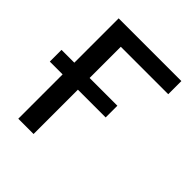

<svg xmlns="http://www.w3.org/2000/svg" viewBox="-217 -856 984 984"><g transform="rotate(45 275.0 -364.0)"><path d="M530.3 -727.5V-632.3H186.5V0H75.7V-727.5ZM-17.1 -321.3V-406.2H387.7V-321.3Z"/></g></svg>

Font: Inter 20pt Medium
Style: Regular
Weight: 500
Version: Version 4.001;git-66647c0bb